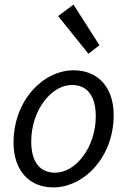

<svg xmlns="http://www.w3.org/2000/svg" viewBox="-20 -804 555 836"><path d="M233 -734 365 -570 413 -607 300 -784ZM39 -183C39 -62 107 12 212 12C345 12 475 -119 475 -303C475 -424 406 -498 301 -498C168 -498 39 -367 39 -183ZM397 -298C397 -163 310 -52 220 -52C153 -52 116 -100 116 -188C116 -324 204 -434 293 -434C360 -434 397 -386 397 -298Z"/></svg>

Font: Cambridge Sans Italic
Style: Regular
Weight: 400
Italic angle: -11°
Version: Version 2.000;PS 002.000;hotconv 1.0.88;makeotf.lib2.5.64775